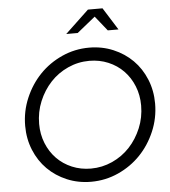

<svg xmlns="http://www.w3.org/2000/svg" viewBox="-61 -971 915 1036"><g transform="rotate(-5 397.0 -452.5)"><path d="M771 -380Q771 -301 740.5 -229.5Q710 -158 659 -105Q608 -52 538.5 -20.5Q469 11 391 11Q321 11 260.5 -14.5Q200 -40 156 -84Q112 -128 87 -189Q62 -250 62 -320Q62 -399 92.5 -470.5Q123 -542 174 -595Q225 -648 294.5 -679.5Q364 -711 442 -711Q512 -711 572.5 -685.5Q633 -660 677 -616Q721 -572 746 -511Q771 -450 771 -380ZM695 -376Q695 -432 675.5 -480.5Q656 -529 621.5 -564.5Q587 -600 539.5 -620Q492 -640 437 -640Q376 -640 321 -615Q266 -590 226 -547Q186 -504 162 -446.5Q138 -389 138 -324Q138 -268 157.5 -219.5Q177 -171 211.5 -135.5Q246 -100 293.5 -80Q341 -60 396 -60Q457 -60 512 -85Q567 -110 607 -153Q647 -196 671 -253.5Q695 -311 695 -376ZM551 -795 487 -875 388 -795H326L454 -916H533L609 -795Z"/></g></svg>

Font: Red Hat Display
Style: Italic
Weight: 400
Italic angle: -12°
Designer: Pentagram / MCKL
Foundry: Pentagram / MCKL
Version: Version 1.003; Red Hat Display Italic